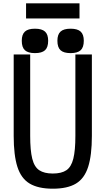

<svg xmlns="http://www.w3.org/2000/svg" viewBox="-20 -1130 640 1164"><path d="M300 14Q212 14 160 -17Q108 -48 85.5 -118.5Q63 -189 63 -306V-800H163V-306Q163 -218 175.5 -168Q188 -118 218 -98Q248 -78 300 -78Q353 -78 382.5 -98Q412 -118 424.5 -168Q437 -218 437 -306V-800H537V-306Q537 -189 514.5 -118.5Q492 -48 440.5 -17Q389 14 300 14ZM408 -808Q366 -808 347 -825.5Q328 -843 328 -883Q328 -921 347 -938.5Q366 -956 408 -956Q450 -956 469 -938.5Q488 -921 488 -883Q488 -843 469 -825.5Q450 -808 408 -808ZM192 -808Q150 -808 131 -825.5Q112 -843 112 -883Q112 -921 131 -938.5Q150 -956 192 -956Q234 -956 253 -938.5Q272 -921 272 -883Q272 -843 253 -825.5Q234 -808 192 -808ZM138 -1018V-1110H462V-1018Z"/></svg>

Font: Victor Mono Thin
Style: Regular
Weight: 100
Monospace: yes
Designer: Rune Bjørnerås
Version: Version 1.561;gftools[0.9.30]